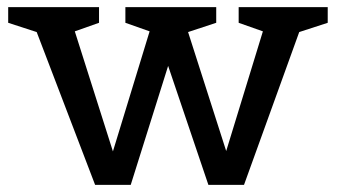

<svg xmlns="http://www.w3.org/2000/svg" viewBox="-20 -519 947 539"><path d="M3 -499H258V-455L190 -431L297 -94L400 -431L332 -455V-499H587V-455L508 -429L615 -95L718 -431L650 -455V-499H900V-455L820 -429L665 0H565L452 -334L347 0H247L83 -429L3 -455Z"/></svg>

Font: Belgrano
Style: Regular
Weight: 400
Version: Version 1.002